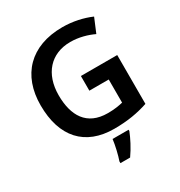

<svg xmlns="http://www.w3.org/2000/svg" viewBox="-215 -870 1156 1236"><g transform="rotate(-30 363.0 -251.5)"><path d="M378 -392V-283H522V-111C492 -104 460 -98 409 -98C254 -98 192 -204 192 -356C192 -514 282 -616 428 -616C492 -616 553 -598 599 -576L643 -681C583 -707 509 -724 431 -724C193 -724 59 -581 59 -358C59 -123 179 10 395 10C496 10 572 -4 648 -29V-392ZM471 71V61H352C347 104 331 172 318 208V221H390C425 172 455 112 471 71Z"/></g></svg>

Font: Noto Sans Arabic UI SmBd
Style: Regular
Weight: 600
Designer: Monotype Design Team, Nadine Chahine and Nizar Qandah
Foundry: Monotype Imaging Inc.
Version: Version 2.010